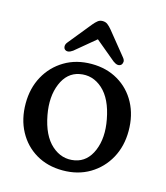

<svg xmlns="http://www.w3.org/2000/svg" viewBox="-99 -702 681 789"><g transform="rotate(15 242.0 -308.0)"><path d="M243 -444Q307 -444 356.2 -415Q405.5 -386 433 -334.8Q460.5 -283.5 460.5 -217Q460.5 -152 432.5 -101Q404.5 -50 354.8 -20.2Q305 9.5 240 9.5Q175.5 9.5 126.5 -19.5Q77.5 -48.5 50 -99.8Q22.5 -151 22.5 -217.5Q22.5 -282.5 50.5 -333.5Q78.5 -384.5 128.2 -414.2Q178 -444 243 -444ZM278.5 -43.5Q329.5 -53.5 352.8 -109Q376 -164.5 361.5 -240.5Q346 -324 302.8 -362.8Q259.5 -401.5 205 -391Q154 -381 130.8 -325.5Q107.5 -270 121.5 -194Q137 -110.5 180.5 -71.8Q224 -33 278.5 -43.5ZM155 -477Q134 -462 121.5 -472.5Q116.5 -477 116.2 -485.8Q116 -494.5 123.5 -503.5L202.5 -601Q212 -612.5 220.5 -619.2Q229 -626 240.5 -626Q253.5 -626 262.2 -619.2Q271 -612.5 280.5 -601L359.5 -503.5Q367.5 -494 366.8 -485.8Q366 -477.5 361 -472.5Q348 -461.5 327 -477L241 -548.5Z"/></g></svg>

Font: Fraunces 144pt SuperSoft
Style: Regular
Weight: 400
Version: Version 1.000;[b76b70a41]